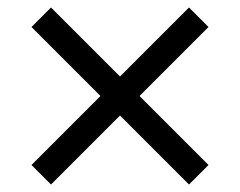

<svg xmlns="http://www.w3.org/2000/svg" viewBox="-20 -544 640 512"><path d="M536 -472 352 -288 536 -104 484 -52 300 -236 116 -52 64 -104 248 -288 64 -472 116 -524 300 -340 484 -524Z"/></svg>

Font: Muli SemiBold
Style: Regular
Weight: 600
Designer: Vernon Adams
Foundry: Vernon Adams
Version: Version 2.000